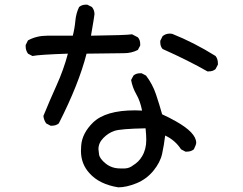

<svg xmlns="http://www.w3.org/2000/svg" viewBox="-20 -768 1040 823"><path d="M487 35Q406 22 364 -25Q327 -65 327 -121L328 -144Q332 -197 379 -243Q433 -295 558 -295L589 -294Q581 -335 564.5 -363.5Q548 -392 542 -425L552 -444Q563 -454 581 -454H587L606 -444Q634 -407 648.5 -364Q663 -321 675 -278Q704 -265 734 -248Q821 -199 821 -156Q821 -148 811 -128Q799 -118 781 -118H775L756 -128Q731 -167 688 -187Q683 -146 675 -109Q667 -72 637.5 -36Q608 0 565 17.5Q522 35 487 35ZM516 -46Q535 -47 550 -59Q575 -74 589 -98Q607 -128 607 -168Q607 -189 604 -218Q497 -216 470.5 -207Q444 -198 423 -176.5Q402 -155 402 -129Q402 -125 404.5 -106.5Q407 -88 433 -67Q459 -46 495 -46ZM201 -229H197L178 -239Q168 -253 166 -271Q193 -337 223 -403.5Q253 -470 271 -538Q150 -534 119 -528L100 -538Q90 -552 90 -569V-575L100 -595Q137 -615 182 -615H292Q300 -646 303 -678.5Q306 -711 319 -738Q331 -748 348 -748H354L374 -738Q385 -725 385 -707Q385 -702 370 -615Q522 -617 546 -621L571 -608Q581 -597 581 -579V-573L571 -554Q544 -540 511.5 -540Q479 -540 351 -538Q318 -408 232 -239Q220 -229 201 -229ZM875 -462H869Q791 -507 677 -558Q667 -569 667 -587V-593L677 -613Q690 -624 708 -624L718 -623Q811 -586 904 -528Q914 -515 914 -497V-491L904 -472Q893 -462 875 -462Z"/></svg>

Font: Xiaolai Mono SC
Style: Regular
Weight: 400
Monospace: yes
Designer: LXGW / Nozomi Seto
Version: Version 3.113;September 30, 2024